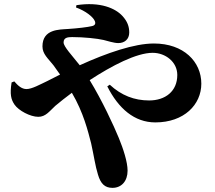

<svg xmlns="http://www.w3.org/2000/svg" viewBox="-20 -832 1040 927"><path d="M49 -439 36 -434C27 -377 33 -352 50 -327C70 -298 126 -268 165 -268C200 -268 218 -294 247 -321C270 -340 297 -362 327 -384C383 -289 405 -198 420 -140C433 -82 440 -30 453 11C466 55 486 75 523 75C567 75 596 42 596 -8C596 -50 575 -114 554 -165C529 -226 473 -347 413 -445C520 -515 639 -577 717 -577C779 -577 836 -533 836 -470C836 -391 778 -347 700 -347C629 -347 566 -371 510 -423L498 -415C552 -308 629 -241 730 -241C869 -241 952 -327 952 -428C952 -534 867 -622 723 -622C629 -622 497 -577 365 -517C328 -564 287 -607 287 -627C287 -650 306 -653 328 -653C385 -653 450 -646 480 -639C497 -635 530 -624 551 -624C581 -624 604 -642 604 -675C604 -704 595 -729 571 -755C538 -791 466 -825 349 -807L347 -796C394 -779 430 -750 438 -730C443 -717 438 -709 424 -706C404 -701 354 -695 307 -692C267 -689 185 -692 185 -608C185 -571 212 -550 238 -517L270 -472L209 -441C173 -424 134 -402 108 -402C85 -402 67 -418 49 -439Z"/></svg>

Font: Noto Serif CJK HK Black
Style: Regular
Weight: 900
Designer: Ryoko NISHIZUKA 西塚涼子 (kana & ideographs); Frank Grießhammer (Latin, Greek & Cyrillic); Wenlong ZHANG 张文龙 (bopomofo); San
Foundry: Adobe
Version: Version 2.001;hotconv 1.1.0;makeotfexe 2.6.0